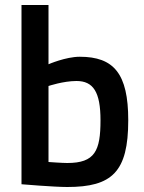

<svg xmlns="http://www.w3.org/2000/svg" viewBox="-20 -738 576 768"><path d="M249 -86C229 -86 174 -90 174 -90V-394C174 -394 233 -414 286 -414C353 -414 382 -370 382 -257C382 -135 360 -86 249 -86ZM299 -511C243 -511 174 -481 174 -481V-718H66V-1C66 -1 196 10 249 10C428 10 493 -50 493 -257C493 -444 435 -511 299 -511Z"/></svg>

Font: RazerF5 SemiBold
Style: Regular
Weight: 600
Foundry: Razer Inc.
Version: Version 2